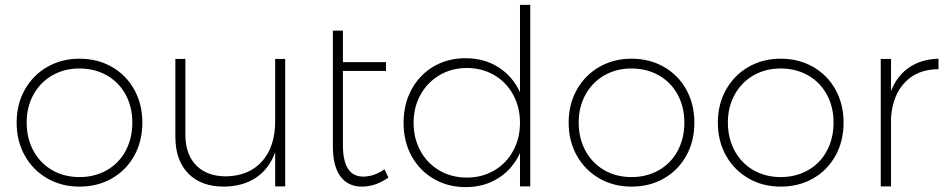

<svg xmlns="http://www.w3.org/2000/svg" viewBox="-20 -762 3867 785"><path d="M562 -261Q562 -185 529 -125.5Q496 -66 437.5 -32.5Q379 1 305 1Q232 1 173.5 -32.5Q115 -66 81.5 -125.5Q48 -185 48 -261Q48 -336 81.5 -395.5Q115 -455 173.5 -488.5Q232 -522 305 -522Q379 -522 437.5 -488.5Q496 -455 529 -395.5Q562 -336 562 -261ZM89 -261Q89 -196 117 -145Q145 -94 194 -66Q243 -38 305 -38Q367 -38 416.5 -66Q466 -94 493.5 -145Q521 -196 521 -261Q521 -325 493.5 -375.5Q466 -426 416.5 -454Q367 -482 305 -482Q243 -482 194 -454Q145 -426 117 -375.5Q89 -325 89 -261Z M1146 -521V0H1105V-139Q1080 -71 1026.5 -35.5Q973 0 896 1Q802 1 749.5 -53Q697 -107 697 -203V-521H738V-211Q738 -131 782 -86Q826 -41 905 -41Q999 -43 1052 -103Q1105 -163 1105 -266V-521Z M1568 -36Q1515 1 1460 1Q1403 1 1372 -40.5Q1341 -82 1341 -164V-637H1382V-508H1558V-472H1382V-169Q1382 -40 1465 -40Q1509 -40 1552 -70Z M2148 -742V0H2106V-136Q2076 -71 2018 -34Q1960 3 1884 3Q1811 3 1753 -31Q1695 -65 1662.5 -124.5Q1630 -184 1630 -260Q1630 -336 1662.5 -396Q1695 -456 1752.5 -490Q1810 -524 1883 -524Q1960 -524 2018 -487Q2076 -450 2106 -385V-742ZM2106 -260Q2106 -324 2078 -375Q2050 -426 2000.5 -455Q1951 -484 1889 -484Q1827 -484 1777.5 -455Q1728 -426 1699.5 -375Q1671 -324 1671 -260Q1671 -196 1699 -145Q1727 -94 1776.5 -65Q1826 -36 1889 -36Q1951 -36 2000.5 -65Q2050 -94 2078 -145Q2106 -196 2106 -260Z M2819 -261Q2819 -185 2786 -125.5Q2753 -66 2694.5 -32.5Q2636 1 2562 1Q2489 1 2430.5 -32.5Q2372 -66 2338.5 -125.5Q2305 -185 2305 -261Q2305 -336 2338.5 -395.5Q2372 -455 2430.5 -488.5Q2489 -522 2562 -522Q2636 -522 2694.5 -488.5Q2753 -455 2786 -395.5Q2819 -336 2819 -261ZM2346 -261Q2346 -196 2374 -145Q2402 -94 2451 -66Q2500 -38 2562 -38Q2624 -38 2673.5 -66Q2723 -94 2750.5 -145Q2778 -196 2778 -261Q2778 -325 2750.5 -375.5Q2723 -426 2673.5 -454Q2624 -482 2562 -482Q2500 -482 2451 -454Q2402 -426 2374 -375.5Q2346 -325 2346 -261Z M3429 -261Q3429 -185 3396 -125.5Q3363 -66 3304.5 -32.5Q3246 1 3172 1Q3099 1 3040.5 -32.5Q2982 -66 2948.5 -125.5Q2915 -185 2915 -261Q2915 -336 2948.5 -395.5Q2982 -455 3040.5 -488.5Q3099 -522 3172 -522Q3246 -522 3304.5 -488.5Q3363 -455 3396 -395.5Q3429 -336 3429 -261ZM2956 -261Q2956 -196 2984 -145Q3012 -94 3061 -66Q3110 -38 3172 -38Q3234 -38 3283.5 -66Q3333 -94 3360.5 -145Q3388 -196 3388 -261Q3388 -325 3360.5 -375.5Q3333 -426 3283.5 -454Q3234 -482 3172 -482Q3110 -482 3061 -454Q3012 -426 2984 -375.5Q2956 -325 2956 -261Z M3817 -522V-479Q3732 -479 3681 -426.5Q3630 -374 3623 -282V0H3581V-521H3623V-390Q3648 -453 3697.5 -486.5Q3747 -520 3817 -522Z"/></svg>

Font: TypoPRO Montserrat Alternates
Style: Regular
Weight: 275
Designer: Julieta Ulanovsky
Foundry: Julieta Ulanovsky
Version: Version 6.001